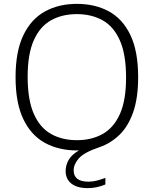

<svg xmlns="http://www.w3.org/2000/svg" viewBox="-20 -769 795 993"><path d="M434.5 204Q379 204 349.2 180.5Q319.5 157 319.5 115.5Q319.5 85.5 334.8 58.5Q350 31.5 388 9H378.5Q283 9 211.5 -30.5Q140 -70 100.2 -153.8Q60.5 -237.5 60.5 -370Q60.5 -503 100.8 -586.8Q141 -670.5 212.5 -709.8Q284 -749 377.5 -749Q471 -749 542.5 -710.5Q614 -672 654.2 -588.2Q694.5 -504.5 694.5 -370Q694.5 -261.5 668.5 -188Q642.5 -114.5 597.2 -71Q552 -27.5 495 -8Q415 19 388 49.8Q361 80.5 361 112Q361 170.5 437.5 170.5Q458 170.5 478 165.8Q498 161 525 151V185Q480 204 434.5 204ZM377.5 -44Q453.5 -44 510.8 -76Q568 -108 600 -179Q632 -250 632 -367.5Q632 -487.5 600 -559.8Q568 -632 510.8 -664Q453.5 -696 377.5 -696Q301.5 -696 244.2 -664.2Q187 -632.5 155 -561.2Q123 -490 123 -372.5Q123 -252 155 -180Q187 -108 244.2 -76Q301.5 -44 377.5 -44Z"/></svg>

Font: Encode Sans Semi Expanded Light
Style: Regular
Weight: 300
Width: 6
Designer: Multiple Designers
Foundry: Impallari Type
Version: Version 3.000; ttfautohint (v1.8.3) -l 8 -r 50 -G 200 -x 14 